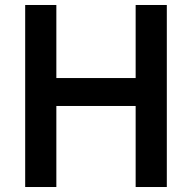

<svg xmlns="http://www.w3.org/2000/svg" viewBox="-20 -750 770 770"><path d="M524 0V-730H649V0ZM81 0V-730H206V0ZM143 -325V-437H587V-325Z"/></svg>

Font: M PLUS 1 Thin SemiBold
Style: Regular
Weight: 600
Version: Version 1.001